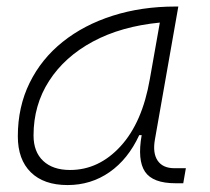

<svg xmlns="http://www.w3.org/2000/svg" viewBox="-20 -542 626 573"><path d="M181.6 10.3Q110.8 10.3 72 -27.8Q33.2 -65.9 33.2 -135.3Q33.2 -223.1 68.4 -294.7Q103.5 -366.2 167 -417Q230.5 -467.8 316.4 -495.1Q402.3 -522.5 503.4 -522.5H512.2L442.4 -126Q435.1 -85.4 450.4 -62.7Q465.8 -40 500.5 -40H534.7L526.9 4.9H503.9Q436 4.9 412.8 -29.5Q389.6 -64 402.8 -138.7H395.5Q362.3 -66.9 306.9 -28.3Q251.5 10.3 181.6 10.3ZM189 -34.7Q274.9 -34.7 339.8 -105.5Q404.8 -176.3 427.2 -306.2L457 -474.6Q341.8 -463.4 257.3 -418Q172.9 -372.6 126.5 -300.5Q80.1 -228.5 80.1 -137.7Q80.1 -88.9 108.9 -61.8Q137.7 -34.7 189 -34.7Z"/></svg>

Font: Cascadia Code ExtraLight
Style: Italic
Weight: 200
Italic angle: -10°
Monospace: yes
Designer: Aaron Bell
Foundry: Saja Typeworks
Version: Version 2404.023; ttfautohint (v1.8.4)